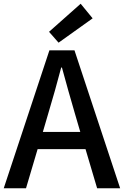

<svg xmlns="http://www.w3.org/2000/svg" viewBox="-20 -1006 662 1026"><path d="M293 -778 475 -908 411 -986 242 -836ZM0 0H119L181 -209H437L499 0H622L378 -737H244ZM209 -301 238 -400C262 -480 285 -561 307 -645H311C334 -562 356 -480 380 -400L409 -301Z"/></svg>

Font: Noto Sans CJK HK Medium
Style: Regular
Weight: 500
Designer: Ryoko NISHIZUKA 西塚涼子 (kana, bopomofo & ideographs); Paul D. Hunt (Latin, Greek & Cyrillic); Sandoll Communications 산돌커뮤니
Foundry: Adobe
Version: Version 2.004;hotconv 1.0.118;makeotfexe 2.5.65603